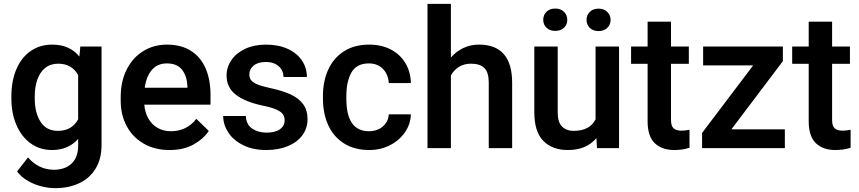

<svg xmlns="http://www.w3.org/2000/svg" viewBox="-20 -770 4467 998"><path d="M507.8 -528.3V-15.1Q507.8 55.2 477.5 105.5Q447.3 155.8 392.6 181.9Q337.9 208 266.1 208Q233.9 208 196.8 199Q159.7 189.9 125.2 170.4Q90.8 150.9 68.8 121.1L125.5 48.3Q153.3 80.6 187.5 96.4Q221.7 112.3 259.3 112.3Q318.8 112.3 352.5 79.8Q386.2 47.4 386.2 -12.7V-47.9Q335 9.8 250.5 9.8Q187 9.8 139.2 -24.9Q91.3 -59.6 65.2 -120.6Q39.1 -181.6 39.1 -258.3V-268.6Q39.1 -348.6 64.9 -409.7Q90.8 -470.7 138.9 -504.4Q187 -538.1 251.5 -538.1Q342.3 -538.1 392.6 -476.1L397.5 -528.3ZM386.2 -149.9V-379.9Q353.5 -439 282.2 -439Q241.7 -439 214.4 -416.5Q187 -394 173.8 -355.5Q160.6 -316.9 160.6 -268.6V-258.3Q160.6 -183.6 190.9 -136.7Q221.2 -89.8 281.2 -89.8Q353.5 -89.8 386.2 -149.9Z M1074.2 -226.1H730Q733.4 -185.5 751 -154.3Q768.6 -123 798.6 -105.5Q828.6 -87.9 868.7 -87.9Q950.7 -87.9 1000.5 -152.3L1065.4 -89.4Q1036.6 -46.9 985.4 -18.6Q934.1 9.8 861.3 9.8Q784.2 9.8 726.6 -23.7Q668.9 -57.1 638.2 -115.2Q607.4 -173.3 607.4 -245.6V-265.6Q607.4 -347.2 638.7 -408.9Q669.9 -470.7 724.6 -504.4Q779.3 -538.1 847.7 -538.1Q922.4 -538.1 973.1 -505.4Q1023.9 -472.7 1049.1 -413.8Q1074.2 -355 1074.2 -277.3ZM954.1 -323.2Q951.7 -374.5 926.3 -407.5Q900.9 -440.4 847.2 -440.4Q799.3 -440.4 770 -407.2Q740.7 -374 732.4 -314H954.1Z M1157.7 -377.4Q1157.7 -420.9 1182.9 -457.8Q1208 -494.6 1254.6 -516.4Q1301.3 -538.1 1362.3 -538.1Q1427.2 -538.1 1475.3 -516.1Q1523.4 -494.1 1549.3 -455.8Q1575.2 -417.5 1575.2 -369.6H1453.6Q1453.6 -390.6 1443.1 -408.4Q1432.6 -426.3 1412.1 -437Q1391.6 -447.8 1362.3 -447.8Q1320.8 -447.8 1298.3 -429.2Q1275.9 -410.6 1275.9 -382.8Q1275.9 -365.2 1285.4 -353Q1294.9 -340.8 1318.4 -331.1Q1341.8 -321.3 1383.3 -312.5Q1447.8 -298.8 1490.2 -279.3Q1532.7 -259.8 1555.7 -228.5Q1578.6 -197.3 1578.6 -150.4Q1578.6 -104 1552 -67.4Q1525.4 -30.8 1476.6 -10.5Q1427.7 9.8 1363.8 9.8Q1294.4 9.8 1243.7 -15.6Q1192.9 -41 1166.5 -81.5Q1140.1 -122.1 1140.1 -167H1257.8Q1259.8 -122.6 1290.8 -101.6Q1321.8 -80.6 1365.7 -80.6Q1410.2 -80.6 1434.8 -97.9Q1459.5 -115.2 1459.5 -144Q1459.5 -162.6 1450.7 -175.8Q1441.9 -189 1417.2 -200.2Q1392.6 -211.4 1347.2 -220.7Q1256.3 -239.7 1207 -276.9Q1157.7 -314 1157.7 -377.4Z M2115.7 -175.8Q2114.3 -125 2085 -82.5Q2055.7 -40 2006.8 -15.1Q1958 9.8 1899.9 9.8Q1821.3 9.8 1766.8 -25.4Q1712.4 -60.5 1685.5 -120.8Q1658.7 -181.2 1658.7 -255.9V-272.5Q1658.7 -347.2 1685.8 -407.5Q1712.9 -467.8 1767.1 -502.9Q1821.3 -538.1 1899.4 -538.1Q1962.4 -538.1 2011 -512.9Q2059.6 -487.8 2086.9 -442.4Q2114.3 -397 2115.7 -338.4H2001Q1999.5 -366.7 1986.8 -389.9Q1974.1 -413.1 1951.4 -426.8Q1928.7 -440.4 1897.9 -440.4Q1833 -440.4 1806.6 -393.1Q1780.3 -345.7 1780.3 -272.5V-255.9Q1780.3 -87.9 1898.4 -87.9Q1926.3 -87.9 1949.2 -99.1Q1972.2 -110.4 1985.8 -130.4Q1999.5 -150.4 2001 -175.8Z M2642.1 -339.4V0H2520.5V-340.3Q2520.5 -393.6 2497.8 -416.3Q2475.1 -439 2428.2 -439Q2393.1 -439 2366.5 -422.9Q2339.8 -406.7 2323.7 -377.9V0H2202.1V-750H2323.7V-470.7Q2351.1 -502.9 2388.4 -520.5Q2425.8 -538.1 2469.7 -538.1Q2642.1 -538.1 2642.1 -339.4Z M2757.3 0ZM3197.8 -528.3V0H3083L3080.1 -52.2Q3028.3 9.8 2932.1 9.8Q2850.1 9.8 2803.7 -38.1Q2757.3 -85.9 2757.3 -187V-528.3H2878.9V-186Q2878.9 -134.3 2901.6 -112.1Q2924.3 -89.8 2961.4 -89.8Q3045.9 -89.8 3075.7 -149.9V-528.3ZM2928.7 -667Q2928.7 -642.1 2911.4 -625.7Q2894 -609.4 2866.2 -609.4Q2837.9 -609.4 2820.8 -625.7Q2803.7 -642.1 2803.7 -667Q2803.7 -692.4 2820.8 -709Q2837.9 -725.6 2866.2 -725.6Q2894 -725.6 2911.4 -708.7Q2928.7 -691.9 2928.7 -667ZM3153.8 -666.5Q3153.8 -641.6 3136.5 -625Q3119.1 -608.4 3091.3 -608.4Q3063 -608.4 3045.9 -625Q3028.8 -641.6 3028.8 -666.5Q3028.8 -691.9 3045.9 -708.5Q3063 -725.1 3091.3 -725.1Q3119.1 -725.1 3136.5 -708.3Q3153.8 -691.4 3153.8 -666.5Z M3564 -95.7V-2Q3528.8 9.8 3484.9 9.8Q3420.4 9.8 3383.3 -25.9Q3346.2 -61.5 3346.2 -139.6V-438.5H3260.3V-528.3H3346.2V-657.2H3467.8V-528.3H3560.5V-438.5H3467.8V-147.9Q3467.8 -114.7 3481.4 -102.8Q3495.1 -90.8 3522.5 -90.8Q3542 -90.8 3564 -95.7Z M4059.6 -97.7V0H3667.5H3629.4V-79.1L3895 -430.2H3634.8V-528.3H4002.4H4049.3V-452.1L3781.7 -97.7Z M4401.4 -95.7V-2Q4366.2 9.8 4322.3 9.8Q4257.8 9.8 4220.7 -25.9Q4183.6 -61.5 4183.6 -139.6V-438.5H4097.7V-528.3H4183.6V-657.2H4305.2V-528.3H4397.9V-438.5H4305.2V-147.9Q4305.2 -114.7 4318.8 -102.8Q4332.5 -90.8 4359.9 -90.8Q4379.4 -90.8 4401.4 -95.7Z"/></svg>

Font: Heebo Medium
Style: Regular
Weight: 500
Designer: Oded Ezer
Foundry: Meir Sadan
Version: Version 2.001; ttfautohint (v1.5.14-ce02) -l 8 -r 50 -G 200 